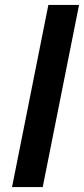

<svg xmlns="http://www.w3.org/2000/svg" viewBox="-20 -762 342 782"><path d="M29 0 177 -742H302L154 0Z"/></svg>

Font: Montserrat Thin SemiBold
Style: Italic
Weight: 600
Italic angle: -11.3°
Version: Version 9.000